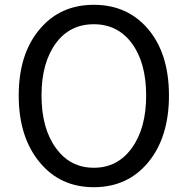

<svg xmlns="http://www.w3.org/2000/svg" viewBox="-20 -767 782 800"><path d="M146 -90Q58 -195 58 -369Q58 -543 146 -646Q231 -747 371 -747Q511 -747 597 -646Q684 -543 684 -369Q684 -195 597 -90Q511 13 371 13Q231 13 146 -90ZM529 -150Q589 -232 589 -369Q589 -506 529 -587Q470 -666 371 -666Q271 -666 213 -587Q153 -506 153 -369Q153 -232 213 -150Q272 -68 371 -68Q470 -68 529 -150Z"/></svg>

Font: 思源黑体R
Style: Regular
Weight: 400
Designer: Ryoko NISHIZUKA  (kana & ideographs); Paul D. Hunt (Latin, Greek & Cyrillic); Wenlong ZHANG  (bopomofo); Sandoll Communi
Foundry: Adobe Systems Incorporated
Version: Version 1.00 June 24, 2014, initial release